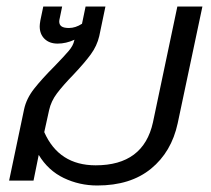

<svg xmlns="http://www.w3.org/2000/svg" viewBox="-20 -555 649 590"><path d="M99 -79 83 0H8L54 -219Q61 -252 85 -282.5Q109 -313 148 -352Q178 -383 191.5 -399Q205 -415 208 -430L209 -433Q183 -421 157 -421Q132 -421 117 -435.5Q102 -450 102 -474Q102 -480 104 -492L113 -535H171L164 -501Q162 -493 162 -489Q162 -479 169 -474Q176 -469 192 -469Q212 -469 232 -482L243 -535H304L285 -444Q278 -414 259 -388Q240 -362 206 -326Q173 -292 155 -268Q137 -244 131 -217L116 -149Q161 -47 274 -47Q421 -47 450 -179L525 -535H602L526 -176Q507 -88 444 -36.5Q381 15 279 15Q224 15 176 -8Q128 -31 99 -79Z"/></svg>

Font: Prompt Light
Style: Italic
Weight: 300
Italic angle: -12°
Designer: Katatrad Team
Foundry: CadsonDemak
Version: Version 1.000